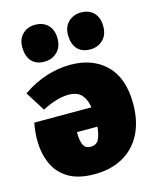

<svg xmlns="http://www.w3.org/2000/svg" viewBox="-120 -880 793 977"><g transform="rotate(-15 276.0 -391.5)"><path d="M279 -555Q397 -555 467.5 -485.5Q538 -416 538 -281Q538 -189 504 -122.5Q470 -56 406.5 -20.5Q343 15 256 15Q171 15 118.5 -17Q66 -49 42 -104.5Q18 -160 18 -228Q18 -272 27 -318H328Q322 -358 300.5 -384Q279 -410 231 -410Q171 -410 92 -369L27 -472Q88 -514 152 -534.5Q216 -555 279 -555ZM273 -125Q305 -125 317 -151.5Q329 -178 332 -215H224Q224 -169 235 -147Q246 -125 273 -125ZM400 -604Q356 -604 332.5 -629.5Q309 -655 308 -701Q307 -746 334 -772Q361 -798 400 -798Q444 -798 468.5 -772Q493 -746 493 -701Q493 -655 466 -629.5Q439 -604 400 -604ZM158 -604Q115 -604 91.5 -629.5Q68 -655 67 -701Q66 -746 92.5 -772Q119 -798 158 -798Q202 -798 227 -772Q252 -746 252 -701Q252 -655 224.5 -629.5Q197 -604 158 -604Z"/></g></svg>

Font: Bitter Black
Style: Regular
Weight: 900
Designer: Sol Matas, and Bitter project Authors
Foundry: Sol Matas
Version: Version 2.001